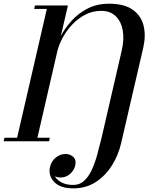

<svg xmlns="http://www.w3.org/2000/svg" viewBox="-79 -780 880 1060"><path d="M-54.5 -19.5H15.5L179.5 -730.5H109.5L114 -750H296L257 -581.5Q280 -625 316.8 -665.8Q353.5 -706.5 405 -733Q456.5 -759.5 523 -759.5Q607 -759.5 653.5 -726.5Q700 -693.5 713.5 -639Q727 -584.5 712.5 -519.5L589.5 11.5Q574.5 76.5 539 133.2Q503.5 190 449.8 225Q396 260 325.5 260Q253.5 260 220 224.2Q186.5 188.5 197 142Q205 108.5 229.8 89.2Q254.5 70 283 70Q307.5 70 325.5 86.2Q343.5 102.5 336 135.5Q330 160 308 180Q286 200 255 200Q238 200 224 193Q235.5 214 261.5 227.5Q287.5 241 326 241Q360.5 241 385.2 218.5Q410 196 427.5 158.2Q445 120.5 457.8 74Q470.5 27.5 482 -20L593 -501Q607.5 -563.5 598.5 -613Q589.5 -662.5 559.2 -691.2Q529 -720 480 -720Q432.5 -720 391.8 -699Q351 -678 319.5 -644.2Q288 -610.5 267 -571.8Q246 -533 237.5 -497L127.5 -19.5H196L192 0H-59Z"/></svg>

Font: Bodoni* 11pt Medium
Style: Italic
Weight: 500
Italic angle: -13°
Version: Version 2.3